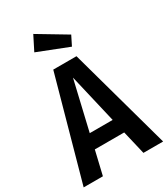

<svg xmlns="http://www.w3.org/2000/svg" viewBox="-227 -1032 989 1132"><g transform="rotate(-30 267.5 -466.0)"><path d="M384 -817 352 -753 143 -835 192 -932ZM404 0 366 -161H166L128 0H-3L189 -691H347L538 0ZM188 -259H344L266 -592Z"/></g></svg>

Font: Fira Sans Condensed Medium
Style: Regular
Weight: 500
Width: 3
Designer: Carrois Corporate & Edenspiekermann AG
Foundry: Carrois Corporate GbR & Edenspiekermann AG
Version: Version 4.203;PS 004.203;hotconv 1.0.88;makeotf.lib2.5.64775